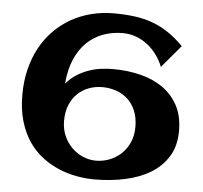

<svg xmlns="http://www.w3.org/2000/svg" viewBox="-52 -775 893 843"><g transform="rotate(5 394.5 -353.0)"><path d="M746.1 -230.5Q746.1 -164.6 717.8 -118.2Q689.5 -71.8 641.1 -42.5Q592.8 -13.2 528.8 0.5Q464.8 14.2 394 14.2Q356 14.2 315.4 6.8Q274.9 -0.5 236.3 -16.8Q197.8 -33.2 163.3 -59.3Q128.9 -85.4 103 -123.5Q77.1 -161.6 62 -212.4Q46.9 -263.2 46.9 -328.1Q46.9 -388.7 59.8 -441.2Q72.8 -493.7 96.4 -537.1Q120.1 -580.6 153.6 -614.5Q187 -648.4 228 -671.9Q269 -695.3 316.7 -707.5Q364.3 -719.7 416 -719.7Q465.8 -719.7 508.1 -714.1Q550.3 -708.5 587.6 -694.8Q625 -681.2 658.7 -658.4Q692.4 -635.7 725.6 -602.1L642.1 -503.4Q631.8 -530.3 614.5 -554.4Q597.2 -578.6 574.2 -596.9Q551.3 -615.2 523.2 -626Q495.1 -636.7 462.4 -636.7Q416.5 -636.7 376.2 -621.8Q335.9 -606.9 304.9 -576.9Q273.9 -546.9 254.2 -501.2Q234.4 -455.6 229.5 -393.6Q250.5 -418.5 275.9 -434.3Q301.3 -450.2 328.1 -459.5Q355 -468.8 381.8 -472.2Q408.7 -475.6 433.1 -475.6Q499 -475.6 556.2 -461.2Q613.3 -446.8 655.5 -416.7Q697.8 -386.7 721.9 -340.6Q746.1 -294.4 746.1 -230.5ZM553.7 -230.5Q553.7 -272 540.8 -302.5Q527.8 -333 505.9 -353Q483.9 -373 454.8 -382.8Q425.8 -392.6 394 -392.6Q363.3 -392.6 335.4 -382.3Q307.6 -372.1 286.1 -351.8Q264.6 -331.5 252 -301Q239.3 -270.5 239.3 -230.5Q239.3 -194.8 252.2 -165Q265.1 -135.3 286.9 -113.8Q308.6 -92.3 336.4 -80.3Q364.3 -68.4 394 -68.4Q423.8 -68.4 452.6 -79.3Q481.4 -90.3 503.9 -111.1Q526.4 -131.8 540 -161.9Q553.7 -191.9 553.7 -230.5Z"/></g></svg>

Font: Aclonica
Style: Regular
Weight: 400
Designer: Astigmatic (AOETI)
Foundry: Astigmatic (AOETI)
Version: Version 1.000